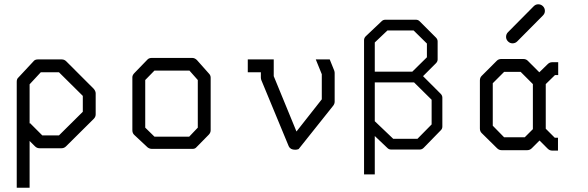

<svg xmlns="http://www.w3.org/2000/svg" viewBox="-20 -747 2740 895"><path d="M118 -171 120 -173 177 -116H255L366 -226V-300L255 -410H170L118 -354ZM118 -90V128H58V-366Q58 -379.5 66 -386L135 -460Q142 -470 156 -470H268Q280 -470 289 -461L417 -333Q426 -322 426 -312V-214Q426 -202 417 -193L288 -65Q279 -56 267 -56H164Q152 -56 143 -65Z M657 -374V-152L700 -110H862L902 -152V-374L863 -418H700ZM607 -407 668 -470Q675 -477 688 -477H876Q888 -477 898 -467L954 -404Q962 -396 962 -385V-140Q962 -128 953 -119L895 -60Q889 -53 877.5 -53H874H688Q677.5 -53 668 -60L606 -118Q597 -126 597 -140V-387Q597 -397 607 -407Z M1517 -470 1538 -418Q1540 -412 1540 -407V-273Q1540 -263 1533 -254L1372 -52Q1364.5 -49 1356 -49Q1333.5 -49 1326 -65L1198 -374Q1196 -380 1196 -386V-410H1135V-470H1256V-392L1362 -134L1480 -284V-401L1452 -470Z M1727 -182 1813 -100H1926L1992 -167V-282L1910 -363H1727ZM1727 -113V66H1677V-560Q1677 -570 1685 -578L1759 -648Q1766 -655 1776 -655H1919Q1929 -655 1936 -648L2012 -572Q2020 -564 2020 -554V-470Q2020 -460 2012 -452L1952 -392L2034 -310Q2042 -302 2042 -292V-157Q2042 -147 2035 -140L1955 -58Q1947 -50 1937 -50H1803Q1793 -50 1786 -57ZM1727 -413H1902L1970 -480V-544L1908 -605H1786L1727 -549Z M2524 -147 2566 -105H2581V-45H2554Q2542 -45 2533 -54L2495 -92L2459 -56Q2450 -47 2438 -47H2318Q2306 -47 2297 -56L2225 -127Q2217 -135 2217 -148V-372Q2217 -385 2225 -393L2296 -464Q2304 -472 2317 -472H2419Q2432 -472 2440 -464L2494 -410L2533 -448Q2542 -457 2554 -457H2582V-397H2567L2524 -355ZM2464 -145V-355L2407 -412H2330L2277 -359V-161L2330 -107H2426ZM2339 -575Q2339 -588 2348 -597L2468 -718Q2477 -727 2489 -727Q2502 -727 2511 -718Q2520 -709 2520 -696Q2520 -684 2511 -675L2391 -554Q2382 -545 2369 -545Q2357 -545 2348 -554Q2339 -563 2339 -575Z"/></svg>

Font: 3270 Nerd Font Mono
Style: Regular
Weight: 400
Monospace: yes
Version: Version 3.0.1;Nerd Fonts 3.0.0